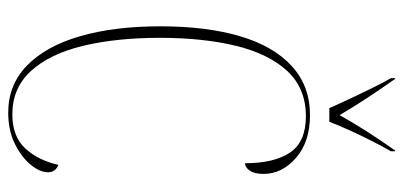

<svg xmlns="http://www.w3.org/2000/svg" viewBox="-277 -694 981 467"><g transform="rotate(90 213.5 -460.5)"><path d="M254 10Q186 10 139 -36Q92 -82 68 -165Q44 -248 44 -360Q44 -472 68 -553.5Q92 -635 140.5 -679.5Q189 -724 260 -724Q325 -724 364 -690Q403 -656 403 -611Q403 -589 395 -577.5Q387 -566 377 -566Q377 -637 351 -675.5Q325 -714 263 -714Q195 -714 153 -669Q111 -624 91.5 -544Q72 -464 72 -359Q72 -253 91.5 -172Q111 -91 152.5 -45.5Q194 0 258 0Q312 0 341 -31.5Q370 -63 381 -112Q399 -105 399 -87Q399 -67 380.5 -44.5Q362 -22 329.5 -6Q297 10 254 10ZM243 -771Q233 -794 220 -821.5Q207 -849 194 -875.5Q181 -902 170 -921V-931H172Q198 -894 219 -862Q240 -830 260 -796Q279 -830 299.5 -862Q320 -894 346 -931H348V-921Q337 -902 323.5 -875.5Q310 -849 297.5 -821.5Q285 -794 276 -771Z"/></g></svg>

Font: Noto Serif Display ExtraCondensed Thin
Style: Regular
Weight: 100
Width: 2
Designer: Monotype Design Team
Foundry: Monotype Imaging Inc.
Version: Version 2.009